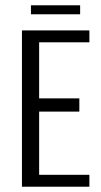

<svg xmlns="http://www.w3.org/2000/svg" viewBox="-20 -706 382 726"><path d="M63 0V-591H318V-546H128V-334H280V-284H128V-45H318V0ZM97 -652V-686H283V-652Z"/></svg>

Font: Alumni Sans
Style: Regular
Weight: 400
Designer: Robert E. Leuschke
Foundry: Robert E. Leuschke
Version: Version 1.018